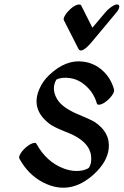

<svg xmlns="http://www.w3.org/2000/svg" viewBox="-20 -826 571 887"><path d="M354.9 -801 406.9 -698 466 -768Q479.4 -784 495.9 -795Q512.3 -806 520.8 -805.5Q529.2 -805 530.7 -799Q533.7 -787 515.8 -766L406.4 -635Q354.9 -573 341.5 -602L274.9 -733Q271.5 -740 280.9 -755.5Q290.3 -771 306 -785Q321.7 -799 336.1 -803.5Q350.5 -808 354.9 -801ZM427.4 -348Q414.5 -394 379.8 -426.5Q345.1 -459 304.7 -465Q264.2 -471 240.1 -458Q216.4 -416 243.3 -369Q266.7 -328 344.9 -296Q398 -274 415.1 -264Q490.8 -215 482.1 -138Q474.7 -77 413.8 -21Q303 80 179.5 17Q109.7 -19 69.2 -94Q65.8 -101 74.6 -116Q83.5 -131 99.7 -145Q115.9 -159 130.3 -164Q144.8 -169 148.2 -162Q194.7 -77 276.1 -47Q328.4 -28 372.7 -42Q387.1 -47 390.5 -51Q405.4 -73 400.4 -108Q392 -172 298.5 -211Q294.6 -213 276.2 -220Q224.1 -241 207.3 -255Q122.1 -321 161.1 -413Q176.4 -450 206.9 -479Q284.4 -553 366.3 -541Q417.7 -534 455.6 -498.5Q493.5 -463 507 -412Q509.3 -404 499.5 -388.5Q489.6 -373 472.9 -359.5Q456.3 -346 443 -343Q429.7 -340 427.4 -348Z"/></svg>

Font: Kavivanar
Style: Regular
Weight: 400
Designer: Tharique Azeez
Foundry: Tharique Azeez
Version: Version 1.88